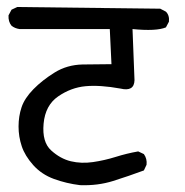

<svg xmlns="http://www.w3.org/2000/svg" viewBox="-20 -582 540 561"><path d="M213.9 -41Q173.8 -45.9 137.7 -59.1Q101.6 -72.3 77.1 -99.6Q52.7 -127 43.5 -154.8Q34.2 -182.6 34.2 -212.4Q34.2 -242.2 43 -268.6Q51.8 -294.9 77.6 -321.3Q103.5 -347.7 139.6 -370.1Q175.8 -392.6 221.2 -393.6Q266.6 -394.5 305.7 -394.5L300.8 -497.1H37.1Q23.4 -499 13.7 -506.8Q3.9 -518.6 4.9 -537.1L13.7 -553.7L30.3 -561.5L448.2 -556.6L464.8 -547.9Q475.6 -537.1 473.6 -518.6L464.8 -502Q436.5 -490.2 367.2 -497.1L373 -347.7Q372.1 -313.5 332 -323.2Q272.5 -334 230 -330.1Q187.5 -326.2 149.9 -300.3Q112.3 -274.4 107.4 -220.7Q102.5 -167 129.4 -142.6Q156.2 -118.2 187 -110.8Q217.8 -103.5 251.5 -108.4Q285.2 -113.3 317.9 -123.5Q350.6 -133.8 383.8 -139.6L400.4 -131.8Q410.2 -118.2 408.2 -100.6L400.4 -84Q355.5 -67.4 310.5 -53.2Q265.6 -39.1 213.9 -41Z"/></svg>

Font: JasonHandwriting1
Style: Regular
Weight: 400
Version: Version 1.48.20